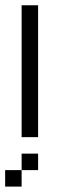

<svg xmlns="http://www.w3.org/2000/svg" viewBox="-82 -520 228 728"><path d="M0 -437.5V-500H62.5V-437.5ZM0 -375V-437.5H62.5V-375ZM0 -312.5V-375H62.5V-312.5ZM0 -250V-312.5H62.5V-250ZM0 -187.5V-250H62.5V-187.5ZM0 -125V-187.5H62.5V-125ZM0 -62.5V-125H62.5V-62.5ZM0 0V-62.5H62.5V0ZM0 125V62.5H62.5V125ZM-62.5 187.5V125H0V187.5Z"/></svg>

Font: AprilSans
Style: Regular
Weight: 400
Designer: typesprite
Version: Version 1.001;PS 001.001;hotconv 1.0.88;makeotf.lib2.5.64775